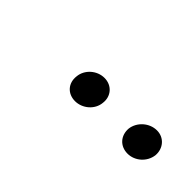

<svg xmlns="http://www.w3.org/2000/svg" viewBox="7 -852 432 432"><g transform="rotate(45 223.5 -636.0)"><path d="M198 -594C221 -594 243 -612 245 -636C248 -659 232 -678 208 -678C184 -678 163 -659 161 -636C158 -612 174 -594 198 -594ZM365 -594C388 -594 409 -612 412 -636C414 -659 398 -678 375 -678C351 -678 330 -659 327 -636C325 -612 341 -594 365 -594Z"/></g></svg>

Font: SN Pro Light
Style: Italic
Weight: 300
Italic angle: -8.99998°
Designer: Tobias Whetton
Foundry: Supernotes
Version: Version 1.001;Glyphs 3.2 (3249)